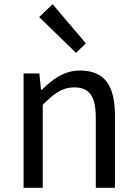

<svg xmlns="http://www.w3.org/2000/svg" viewBox="-20 -892 651 912"><path d="M230 -872 166 -811 341 -641 388 -686ZM167 -543H92V0H183V-394C238 -449 276 -477 332 -477C404 -477 435 -436 435 -332V0H526V-344C526 -485 477 -557 360 -557C285 -557 230 -516 178 -465H175Z"/></svg>

Font: Spoqa Han Sans Neo
Style: Regular
Weight: 400
Designer: [Spoqa Han Sans Neo] Dong-huui Kim ___ Younghwa Kang ___ Yujin Lee ___ [Noto Sans] Ryoko NISHIZUKA ____ (kana & ideograp
Foundry: Spoqa (http://www.spoqa-han-sans.com)
Version: Version 1.100;hotconv 1.0.109;makeotfexe 2.5.65596